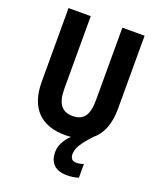

<svg xmlns="http://www.w3.org/2000/svg" viewBox="-169 -817 956 1153"><g transform="rotate(20 309.0 -240.5)"><path d="M388 102C388 64 411 26 471 -38C524 -81 552 -151 552 -246V-714H410V-250C410 -154 379 -113 309 -113C243 -113 208 -154 208 -249V-714H66V-243C66 -77 151 10 307 10C320 10 332 9 344 8C306 45 286 85 286 125C286 194 324 233 400 233C426 233 453 229 473 222V134C463 139 442 143 427 143C404 143 388 131 388 102Z"/></g></svg>

Font: Noto Sans Lao Looped Condensed
Style: Bold
Weight: 700
Width: 3
Designer: Mark Frömberg, Ben Mitchell
Foundry: The Fontpad Ltd
Version: Version 1.002